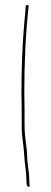

<svg xmlns="http://www.w3.org/2000/svg" viewBox="-20 -608 197 739"><path d="M84.5 -8C84.5 -17.3 83.2 -28.3 81.6 -42.5C77.3 -79.9 74.5 -93 74.5 -131V-188C74.5 -208.7 73.5 -229.1 73.5 -250.8C73.5 -366.6 78.9 -482.6 90.5 -587.9C87.1 -588 84.8 -588.2 79.3 -587.9C78.6 -568.2 75.3 -539.2 73.4 -518.7C66 -437.5 62.5 -339.4 62.5 -251.2C62.5 -230.2 63.5 -208.7 63.5 -188L63.5 -131C63.5 -114 63.5 -99.3 65.4 -83.5C68 -62.3 72.5 -31 73.5 -6.4C74.7 21.7 81.5 50.2 81.5 81C81.5 107.1 85.2 114.4 93.7 109.9C94.4 107.8 92.5 96.1 92.5 81C92.5 51.9 84.5 24.4 84.5 -8Z"/></svg>

Font: CiSf OpenHand
Style: Hln
Weight: 400
Foundry: Cannot Into Space Fonts
Version: Version 0.7892